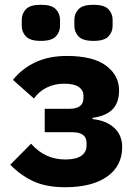

<svg xmlns="http://www.w3.org/2000/svg" viewBox="-20 -771 571 803"><path d="M23 0ZM252 12Q174 12 120.5 -12.5Q67 -37 23 -82L110 -170Q168 -104 253 -104Q298 -104 320 -119.5Q342 -135 342 -162V-173Q342 -218 283 -218H167V-316H270Q329 -316 329 -361V-371Q329 -394 309 -407.5Q289 -421 249 -421Q208 -421 175 -404.5Q142 -388 122 -359L34 -437Q73 -485 129 -511Q185 -537 260 -537Q369 -537 423.5 -496.5Q478 -456 478 -393Q478 -342 451 -314Q424 -286 367 -278V-273Q424 -267 457.5 -236.5Q491 -206 491 -156Q491 -77 428 -32.5Q365 12 252 12ZM151 -600Q106 -600 88.5 -618.5Q71 -637 71 -663V-688Q71 -714 88.5 -732.5Q106 -751 151 -751Q196 -751 213.5 -732.5Q231 -714 231 -688V-663Q231 -637 213.5 -618.5Q196 -600 151 -600ZM371 -600Q326 -600 308.5 -618.5Q291 -637 291 -663V-688Q291 -714 308.5 -732.5Q326 -751 371 -751Q416 -751 433.5 -732.5Q451 -714 451 -688V-663Q451 -637 433.5 -618.5Q416 -600 371 -600Z"/></svg>

Font: Aneliza ExtraBold
Style: Regular
Weight: 800
Designer: Mike Abbink, Paul van der Laan, Pieter van Rosmalen
Foundry: Bold Monday
Version: Version 3.001;September 8, 2019;FontCreator 11.5.0.2425 64-b